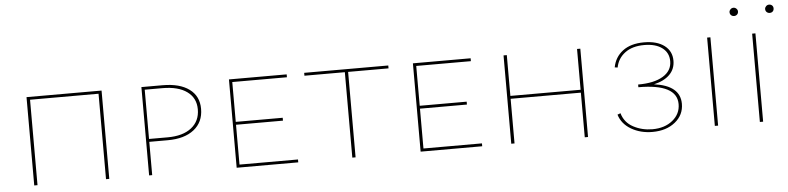

<svg xmlns="http://www.w3.org/2000/svg" viewBox="-40 -796 4081 994"><g transform="rotate(-5 2000.0 -299.0)"><path d="M494 0H477V-444H121V0H104V-459H494Z M999 -320Q999 -251 949.5 -212Q900 -173 813 -173H717V0H701V-459H811Q900 -459 949.5 -422.5Q999 -386 999 -320ZM982 -319Q982 -378 936.5 -411Q891 -444 809 -444H717V-188H814Q893 -188 937.5 -223Q982 -258 982 -319Z M1476 -15V0H1156V-459H1456V-444H1172V-237H1416V-222H1172V-15Z M1984 -444H1774V0H1757V-444H1547V-459H1984Z M2432 -15V0H2112V-459H2412V-444H2128V-237H2372V-222H2128V-15Z M2982 -459V0H2965V-232H2600V0H2583V-459H2600V-247H2965V-459Z M3481 -129Q3481 -71 3435 -34Q3389 3 3317 3Q3255 3 3207 -25Q3159 -53 3144 -102L3160 -108Q3174 -59 3219 -35Q3264 -11 3318 -11Q3382 -11 3423 -44.5Q3464 -78 3464 -129Q3464 -234 3264 -234V-248Q3347 -248 3393.5 -276Q3440 -304 3440 -354Q3440 -398 3406 -423.5Q3372 -449 3313 -449Q3251 -449 3213 -420.5Q3175 -392 3166 -345L3151 -347Q3161 -400 3202.5 -431.5Q3244 -463 3313 -463Q3380 -463 3418.5 -434Q3457 -405 3457 -355Q3457 -312 3428 -283Q3399 -254 3346 -242Q3481 -224 3481 -129Z M3641 -459H3658V0H3641Z M3768 -580Q3768 -588 3774.5 -594.5Q3781 -601 3790 -601Q3799 -601 3805.5 -594.5Q3812 -588 3812 -580Q3812 -570 3805.5 -564Q3799 -558 3790 -558Q3781 -558 3774.5 -564Q3768 -570 3768 -580ZM3953 -580Q3953 -588 3959.5 -594.5Q3966 -601 3975 -601Q3985 -601 3991 -595Q3997 -589 3997 -580Q3997 -570 3991 -564Q3985 -558 3975 -558Q3966 -558 3959.5 -564Q3953 -570 3953 -580ZM3875 -459H3892V0H3875Z"/></g></svg>

Font: Ysabeau SC Thin
Style: Regular
Weight: 200
Designer: Christian Thalmann (Catharsis Fonts)
Version: Version 0.003